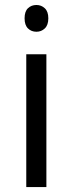

<svg xmlns="http://www.w3.org/2000/svg" viewBox="-20 -754 293 774"><path d="M167 0H85.9V-535.2H167ZM79.1 -680.2Q79.1 -708 92.8 -720.9Q106.4 -733.9 127 -733.9Q146.5 -733.9 160.6 -720.7Q174.8 -707.5 174.8 -680.2Q174.8 -652.8 160.6 -639.4Q146.5 -626 127 -626Q106.4 -626 92.8 -639.4Q79.1 -652.8 79.1 -680.2Z"/></svg>

Font: f09607729
Style: Regular
Weight: 400
Foundry: Ascender Corporation
Version: Version 1.10